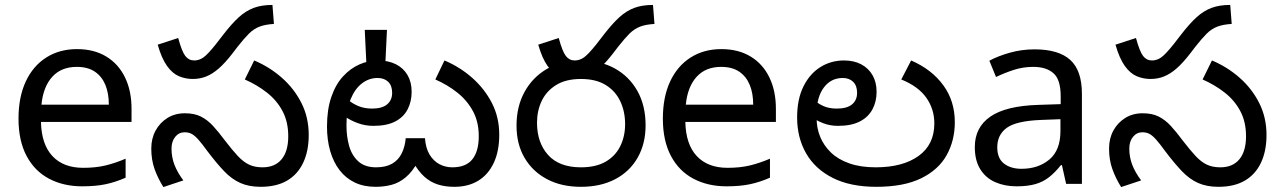

<svg xmlns="http://www.w3.org/2000/svg" viewBox="-20 -745 5187 778"><path d="M292 -546Q361 -546 410.5 -516Q460 -486 486.5 -431.5Q513 -377 513 -304V-251H146Q148 -160 192.5 -112.5Q237 -65 317 -65Q368 -65 407.5 -74.5Q447 -84 489 -102V-25Q448 -7 408 1.5Q368 10 313 10Q237 10 178.5 -21Q120 -52 87.5 -113.5Q55 -175 55 -264Q55 -352 84.5 -415Q114 -478 167.5 -512Q221 -546 292 -546ZM291 -474Q228 -474 191.5 -433.5Q155 -393 148 -321H421Q421 -367 407 -401Q393 -435 364.5 -454.5Q336 -474 291 -474Z M761 -425Q732 -425 705.5 -436Q679 -447 657 -477.5Q635 -508 619 -564L702 -591Q717 -536 731 -518Q745 -500 767 -500Q787 -500 804.5 -512.5Q822 -525 854 -565L885 -605Q919 -649 947.5 -675Q976 -701 1008 -713Q1040 -725 1084 -725L1090 -648Q1055 -646 1031.5 -637Q1008 -628 988.5 -608.5Q969 -589 943 -556L920 -526Q892 -490 867 -468Q842 -446 816.5 -435.5Q791 -425 761 -425ZM1036 12Q989 12 954 -3.5Q919 -19 888 -51.5Q857 -84 820 -133Q799 -162 784.5 -178.5Q770 -195 757.5 -202Q745 -209 728 -209Q705 -209 690 -190.5Q675 -172 675 -143Q675 -108 687 -77Q699 -46 723 -14L642 13Q620 -22 606.5 -59.5Q593 -97 593 -143Q593 -184 610.5 -216Q628 -248 658.5 -267Q689 -286 729 -286Q768 -286 794.5 -272.5Q821 -259 843.5 -234.5Q866 -210 892 -175Q922 -136 944 -112.5Q966 -89 989 -78Q1012 -67 1044 -67Q1094 -67 1121 -99.5Q1148 -132 1148 -193Q1148 -251 1125 -294.5Q1102 -338 1062 -369.5Q1022 -401 972 -423L1010 -500Q1072 -474 1122 -430Q1172 -386 1201.5 -327.5Q1231 -269 1231 -198Q1231 -133 1208.5 -85.5Q1186 -38 1143 -13Q1100 12 1036 12Z M1821 12Q1784 12 1754 2.5Q1724 -7 1699.5 -29Q1675 -51 1653 -90L1674 -91Q1651 -49 1624 -26.5Q1597 -4 1566.5 4Q1536 12 1502 12Q1454 12 1417.5 -5.5Q1381 -23 1356 -55.5Q1331 -88 1318 -133Q1305 -178 1305 -232Q1305 -301 1322.5 -352Q1340 -403 1370 -435.5Q1400 -468 1436.5 -484Q1473 -500 1511 -500Q1554 -500 1584.5 -484.5Q1615 -469 1631.5 -440.5Q1648 -412 1648 -373Q1648 -333 1631.5 -301.5Q1615 -270 1581 -252.5Q1547 -235 1493 -235Q1460 -235 1430 -246Q1400 -257 1377.5 -273Q1355 -289 1342 -304L1366 -366Q1374 -355 1390.5 -340.5Q1407 -326 1431.5 -315.5Q1456 -305 1488 -305Q1528 -305 1548.5 -322Q1569 -339 1569 -369Q1569 -398 1553 -413.5Q1537 -429 1510 -429Q1475 -429 1446.5 -407Q1418 -385 1401 -343.5Q1384 -302 1384 -242V-234Q1384 -193 1394.5 -154.5Q1405 -116 1431.5 -91.5Q1458 -67 1504 -67Q1543 -67 1568.5 -81.5Q1594 -96 1607.5 -123Q1621 -150 1624 -185H1702Q1705 -144 1721 -118Q1737 -92 1761 -79.5Q1785 -67 1813 -67Q1868 -67 1894 -99.5Q1920 -132 1920 -193Q1920 -251 1896.5 -294.5Q1873 -338 1833.5 -369.5Q1794 -401 1744 -423L1781 -500Q1843 -474 1893 -430Q1943 -386 1973 -328Q2003 -270 2003 -199Q2003 -132 1980.5 -84.5Q1958 -37 1917.5 -12.5Q1877 12 1821 12ZM1548 -624 1541 -478H1465L1458 -624Z M2303 -425Q2274 -425 2247.5 -436Q2221 -447 2199 -477.5Q2177 -508 2161 -564L2244 -591Q2259 -536 2273 -518Q2287 -500 2309 -500Q2329 -500 2346.5 -512.5Q2364 -525 2396 -565L2427 -605Q2461 -649 2489.5 -675Q2518 -701 2550 -713Q2582 -725 2626 -725L2632 -648Q2597 -646 2573.5 -637Q2550 -628 2530.5 -608.5Q2511 -589 2485 -556L2462 -526Q2434 -490 2409 -468Q2384 -446 2358.5 -435.5Q2333 -425 2303 -425ZM2073 -236Q2073 -314 2106 -373.5Q2139 -433 2197.5 -466.5Q2256 -500 2334 -500Q2413 -500 2471.5 -467.5Q2530 -435 2563 -376Q2596 -317 2596 -237Q2596 -163 2564 -106.5Q2532 -50 2473 -19Q2414 12 2334 12Q2255 12 2196.5 -19Q2138 -50 2105.5 -105.5Q2073 -161 2073 -236ZM2156 -248Q2156 -167 2201 -117Q2246 -67 2334 -67Q2394 -67 2433.5 -89.5Q2473 -112 2493 -152Q2513 -192 2513 -242Q2513 -293 2493.5 -334.5Q2474 -376 2434.5 -400.5Q2395 -425 2334 -425Q2273 -425 2233.5 -400.5Q2194 -376 2175 -336Q2156 -296 2156 -248Z M2903 -546Q2972 -546 3021.5 -516Q3071 -486 3097.5 -431.5Q3124 -377 3124 -304V-251H2757Q2759 -160 2803.5 -112.5Q2848 -65 2928 -65Q2979 -65 3018.5 -74.5Q3058 -84 3100 -102V-25Q3059 -7 3019 1.5Q2979 10 2924 10Q2848 10 2789.5 -21Q2731 -52 2698.5 -113.5Q2666 -175 2666 -264Q2666 -352 2695.5 -415Q2725 -478 2778.5 -512Q2832 -546 2903 -546ZM2902 -474Q2839 -474 2802.5 -433.5Q2766 -393 2759 -321H3032Q3032 -367 3018 -401Q3004 -435 2975.5 -454.5Q2947 -474 2902 -474Z M3531 12Q3426 12 3354.5 -24Q3283 -60 3246.5 -123.5Q3210 -187 3210 -269Q3210 -343 3235.5 -394.5Q3261 -446 3304 -473Q3347 -500 3400 -500Q3440 -500 3469.5 -484.5Q3499 -469 3515.5 -440.5Q3532 -412 3532 -373Q3532 -333 3515 -301.5Q3498 -270 3463.5 -252.5Q3429 -235 3376 -235Q3343 -235 3315 -246Q3287 -257 3266.5 -273Q3246 -289 3233 -304L3256 -366Q3264 -355 3278.5 -340.5Q3293 -326 3316 -315.5Q3339 -305 3371 -305Q3412 -305 3432.5 -322Q3453 -339 3453 -369Q3453 -398 3437 -413.5Q3421 -429 3395 -429Q3347 -429 3318 -390Q3289 -351 3289 -284V-266Q3289 -226 3303.5 -190.5Q3318 -155 3347 -127Q3376 -99 3421.5 -83Q3467 -67 3528 -67Q3638 -67 3702 -113Q3766 -159 3766 -245Q3766 -303 3733.5 -349Q3701 -395 3632 -423L3672 -500Q3755 -464 3802 -400Q3849 -336 3849 -250Q3849 -176 3816 -116.5Q3783 -57 3712.5 -22.5Q3642 12 3531 12Z M4172 -545Q4270 -545 4317 -502Q4364 -459 4364 -365V0H4300L4283 -76H4279Q4256 -47 4231.5 -27.5Q4207 -8 4175.5 1Q4144 10 4099 10Q4051 10 4012.5 -7Q3974 -24 3952 -59.5Q3930 -95 3930 -149Q3930 -229 3993 -272.5Q4056 -316 4187 -320L4278 -323V-355Q4278 -422 4249 -448Q4220 -474 4167 -474Q4125 -474 4087 -461.5Q4049 -449 4016 -433L3989 -499Q4024 -518 4072 -531.5Q4120 -545 4172 -545ZM4198 -259Q4098 -255 4059.5 -227Q4021 -199 4021 -148Q4021 -103 4048.5 -82Q4076 -61 4119 -61Q4187 -61 4232 -98.5Q4277 -136 4277 -214V-262Z M4642 -425Q4613 -425 4586.5 -436Q4560 -447 4538 -477.5Q4516 -508 4500 -564L4583 -591Q4598 -536 4612 -518Q4626 -500 4648 -500Q4668 -500 4685.5 -512.5Q4703 -525 4735 -565L4766 -605Q4800 -649 4828.5 -675Q4857 -701 4889 -713Q4921 -725 4965 -725L4971 -648Q4936 -646 4912.5 -637Q4889 -628 4869.5 -608.5Q4850 -589 4824 -556L4801 -526Q4773 -490 4748 -468Q4723 -446 4697.5 -435.5Q4672 -425 4642 -425ZM4917 12Q4870 12 4835 -3.5Q4800 -19 4769 -51.5Q4738 -84 4701 -133Q4680 -162 4665.5 -178.5Q4651 -195 4638.5 -202Q4626 -209 4609 -209Q4586 -209 4571 -190.5Q4556 -172 4556 -143Q4556 -108 4568 -77Q4580 -46 4604 -14L4523 13Q4501 -22 4487.5 -59.5Q4474 -97 4474 -143Q4474 -184 4491.5 -216Q4509 -248 4539.5 -267Q4570 -286 4610 -286Q4649 -286 4675.5 -272.5Q4702 -259 4724.5 -234.5Q4747 -210 4773 -175Q4803 -136 4825 -112.5Q4847 -89 4870 -78Q4893 -67 4925 -67Q4975 -67 5002 -99.5Q5029 -132 5029 -193Q5029 -251 5006 -294.5Q4983 -338 4943 -369.5Q4903 -401 4853 -423L4891 -500Q4953 -474 5003 -430Q5053 -386 5082.5 -327.5Q5112 -269 5112 -198Q5112 -133 5089.5 -85.5Q5067 -38 5024 -13Q4981 12 4917 12Z"/></svg>

Font: telugu15
Style: Book
Weight: 400
Designer: Jelle Bosma - Monotype Design Team
Foundry: Monotype Imaging Inc.
Version: Version 2.003